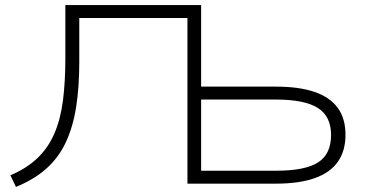

<svg xmlns="http://www.w3.org/2000/svg" viewBox="-20 -725 1461 758"><path d="M43 13 21 -33Q85 -60 127.5 -100.5Q170 -141 194.5 -197.5Q219 -254 228.5 -328Q238 -402 238 -494V-705H774V-383H1070Q1161 -383 1222 -362Q1283 -341 1313.5 -299Q1344 -257 1344 -193Q1344 -129 1313.5 -86Q1283 -43 1222 -21.5Q1161 0 1070 0H720V-654H293V-481Q293 -381 280.5 -302Q268 -223 239.5 -162.5Q211 -102 162.5 -59Q114 -16 43 13ZM774 -51H1069Q1185 -51 1236 -84Q1287 -117 1287 -192Q1287 -266 1234.5 -299Q1182 -332 1069 -332H774Z"/></svg>

Font: Nunito Sans 7pt Expanded ExtraLight
Style: Regular
Weight: 250
Width: 7
Designer: Vernon Adams
Foundry: Vernon Adams
Version: Version 3.101;gftools[0.9.27]